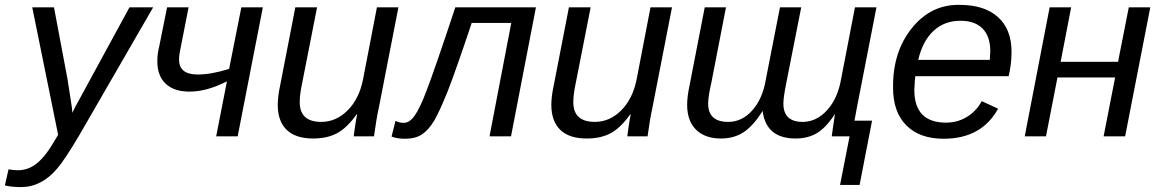

<svg xmlns="http://www.w3.org/2000/svg" viewBox="-77 -558 4748 786"><path d="M8 208Q-29 208 -57 201L-42 135Q-22 139 -4 139Q40 139 76 109Q112 79 147 17L161 -6L55 -528H144L199 -236Q204 -207 212 -153Q219 -112 219 -96L232 -122Q236 -130 453 -528H550L245 0Q188 96 157 132Q93 208 8 208Z M607 -528H695L662 -360Q656 -334 656 -314Q656 -253 732 -253Q788 -253 861 -276L911 -528H999L896 0H808L852 -225Q770 -183 699 -183Q635 -183 601 -215.5Q567 -248 567 -307Q567 -336 574 -364Z M1132 -528H1221L1159 -213Q1150 -170 1150 -140Q1150 -59 1238 -59Q1299 -59 1346 -106Q1393 -153 1409 -232L1466 -528H1554L1473 -113Q1464 -73 1454 0H1371Q1371 -2 1376 -37Q1381 -71 1385 -90H1383Q1344 -35 1303.5 -13Q1263 9 1205 9Q1133 9 1096.5 -26.5Q1060 -62 1060 -129Q1060 -163 1070 -209Z M2015 0H1927L2016 -464H1854Q1791 -275 1756 -185Q1723 -103 1701 -65Q1677 -25 1650 -7.5Q1623 10 1581 10Q1548 10 1526 1L1542 -63Q1560 -55 1575 -55Q1600 -55 1620 -84Q1642 -114 1670 -189Q1700 -266 1787 -528H2117Z M2252 -528H2341L2279 -213Q2270 -170 2270 -140Q2270 -59 2358 -59Q2419 -59 2466 -106Q2513 -153 2529 -232L2586 -528H2674L2593 -113Q2584 -73 2574 0H2491Q2491 -2 2496 -37Q2501 -71 2505 -90H2503Q2464 -35 2423.5 -13Q2383 9 2325 9Q2253 9 2216.5 -26.5Q2180 -62 2180 -129Q2180 -163 2190 -209Z M3401 0H3328Q3328 -2 3333 -37L3341 -90H3340Q3305 -36 3268 -13.5Q3231 9 3180 9Q3059 9 3045 -104Q3007 -43 2967.5 -17Q2928 9 2875 9Q2809 9 2772.5 -27Q2736 -63 2736 -129Q2736 -163 2746 -209L2808 -528H2895L2835 -219Q2822 -163 2822 -134Q2822 -59 2904 -59Q2961 -59 3003 -106.5Q3045 -154 3058 -232L3116 -528H3203L3142 -219Q3130 -160 3130 -134Q3130 -59 3209 -59Q3265 -59 3308.5 -106.5Q3352 -154 3366 -233L3423 -528H3511L3430 -113L3421 -64H3493L3442 199H3362Z M4052 -246H3670Q3668 -233 3666 -190Q3666 -56 3796 -56Q3843 -56 3881.5 -79.5Q3920 -103 3942 -144L4009 -113Q3941 10 3786 10Q3688 10 3633.5 -44.5Q3579 -99 3579 -198Q3577 -345 3656 -443Q3735 -541 3853 -538Q3953 -538 4008.5 -488Q4064 -438 4064 -346Q4064 -294 4052 -246ZM3682 -313H3975L3977 -348Q3977 -409 3945.5 -441Q3914 -473 3855 -473Q3789 -473 3744.5 -431.5Q3700 -390 3682 -313Z M4220 -528H4308L4265 -305H4500L4544 -528H4632L4529 0H4441L4488 -241H4252L4205 0H4118Z"/></svg>

Font: Libra Sans
Style: Italic
Weight: 400
Italic angle: -12°
Foundry: Context Ltd
Version: Version 1.002